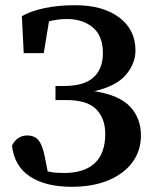

<svg xmlns="http://www.w3.org/2000/svg" viewBox="-20 -700 595 737"><path d="M255 17Q155 17 95 -22.5Q35 -62 26 -141Q36 -161 51 -170.5Q66 -180 84 -180Q113 -180 128 -161.5Q143 -143 152 -98L163 -42Q180 -38 195.5 -37Q211 -36 226 -36Q303 -36 343.5 -73.5Q384 -111 384 -186Q384 -245 349.5 -280.5Q315 -316 233 -316H193V-370H226Q303 -370 339 -403Q375 -436 375 -496Q375 -562 336.5 -594.5Q298 -627 237 -627Q201 -627 168 -618L148 -496H71L64 -638Q99 -658 151.5 -669Q204 -680 268 -680Q375 -680 437.5 -633Q500 -586 500 -506Q500 -456 463 -412.5Q426 -369 342 -350Q438 -335 479.5 -290.5Q521 -246 521 -180Q521 -122 489 -78Q457 -34 397.5 -8.5Q338 17 255 17Z"/></svg>

Font: Source Serif Pro SemiBold
Style: Regular
Weight: 600
Designer: Frank Grießhammer
Foundry: Adobe Systems Incorporated
Version: Version 3.001;hotconv 1.0.111;makeotfexe 2.5.65597